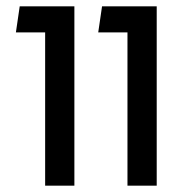

<svg xmlns="http://www.w3.org/2000/svg" viewBox="-20 -584 608 604"><path d="M122 -482H30L42 -564H214V0H122ZM381 -482H289L301 -564H473V0H381Z"/></svg>

Font: FiraGO
Style: Regular
Weight: 400
Designer: bBox Type
Foundry: bBox Type GmbH
Version: Version 1.001;April 20, 2020;FontCreator 12.0.0.2555 64-bit